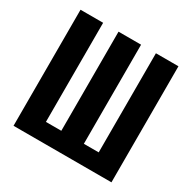

<svg xmlns="http://www.w3.org/2000/svg" viewBox="-176 -985 1159 1160"><g transform="rotate(30 404.0 -405.0)"><path d="M62.5 0V-809.6H220.2V-118.2H327.6V-809.6H484.9V-118.2H588.4V-809.6H745.6V0Z"/></g></svg>

Font: Oswald
Style: DemiBold
Weight: 600
Designer: Vernon Adams
Foundry: Vernon Adams
Version: 3.0; ttfautohint (v0.95) -l 8 -r 50 -G 200 -x 0 -w "G" -W -c